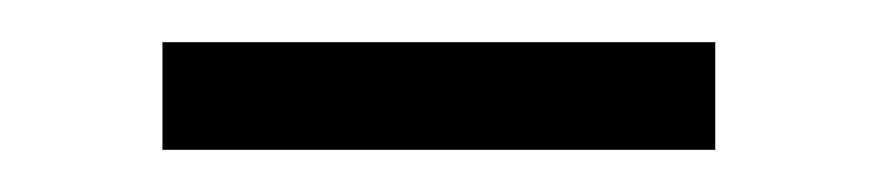

<svg xmlns="http://www.w3.org/2000/svg" viewBox="-20 -722 416 91"><path d="M57 -651V-702H319V-651Z"/></svg>

Font: Ubuntu Sans Light
Style: Regular
Weight: 300
Designer: Dalton Maag Ltd
Foundry: Dalton Maag Ltd
Version: Version 1.006; ttfautohint (v1.8.4.7-5d5b)